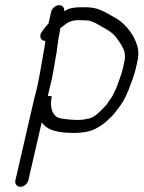

<svg xmlns="http://www.w3.org/2000/svg" viewBox="-20 -507 554 741"><path d="M58.6 214C71.8 214 86.3 202.2 89.4 189L141.3 -36C141.2 -35.3 141.3 -34.7 141.8 -34C163.6 -2.3 207.4 6 267.6 6C295.8 6 327.6 1.5 348.3 -10C373.8 -22.6 388.9 -36.1 410.2 -57C426.9 -74.1 431.1 -83.1 443.9 -99C459.9 -121 473.9 -150.9 483.6 -180L490.9 -199L497.6 -219C499.9 -226.3 501.9 -233.3 503.4 -240L510.3 -270C517.7 -301.9 512.6 -324.9 504.6 -345C489.3 -383.9 456.6 -422.9 418 -442L400.4 -452C375.5 -466 351.7 -479 310.6 -479H290.6C269.2 -479 243.6 -475.8 227.9 -463C229.6 -475.7 222.2 -487 208.4 -487C195.2 -487 180.7 -475.2 177.7 -462L167 -416C157.2 -405.7 149.8 -396.7 141.9 -385C128.6 -368.1 137.7 -349 154.6 -349C154.3 -347.7 154.2 -346 154.4 -344C152.8 -331.3 150.6 -317.3 147.7 -302C139 -255.8 132.8 -211.3 122.1 -165C118.2 -151 114.7 -137.3 111.6 -124L39.4 189C36.3 202.2 45.4 214 58.6 214ZM164.6 -137 170.9 -164C183.7 -210.8 189.7 -258.8 198.2 -304C202.5 -332.6 204.6 -358 211.1 -386C211.5 -390.7 212.1 -394.7 212.9 -398C216.3 -401.3 220 -404.3 224 -407C239.7 -419.8 255.5 -429 279 -429H299C305 -429 311 -428.7 316.8 -428C322.1 -428 326.9 -427 331.1 -425C344.6 -420.6 356.2 -414.3 368 -407C393.6 -392.5 415.7 -381.6 431.6 -358C443 -343.2 455.9 -323.5 460.6 -306L461.9 -294C462.6 -286.8 462.4 -279 460.3 -270L453.4 -240C449.2 -221.6 442 -204.5 436.2 -187C432 -174.8 427.4 -162.5 420.9 -151L413.2 -135C410.1 -130.3 407.1 -126 404.2 -122L392 -104C386.1 -96.9 364.9 -74.7 358.2 -70C348.9 -61 334.8 -51 320.3 -49L299.4 -45C292.6 -44.3 285.8 -44 279.2 -44C266.3 -44 246.7 -45.6 235.8 -47L220.3 -49C215.8 -49.7 211.7 -50.7 208 -52C205.3 -52 201.7 -53.7 197.2 -57C178.9 -70.3 172.2 -100.6 179.9 -134C180.2 -135.3 175.1 -136.3 164.6 -137Z"/></svg>

Font: HoneyBee
Style: BookIt
Weight: 300
Foundry: Cannot Into Space Fonts
Version: Version 0.89